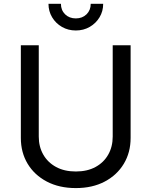

<svg xmlns="http://www.w3.org/2000/svg" viewBox="-20 -962 784 994"><path d="M372.6 11.7Q286.6 11.7 222.4 -22Q158.2 -55.7 123 -114.3Q87.9 -172.9 87.9 -247.6V-727.5H180.7V-254.9Q180.7 -202.6 203.9 -161.9Q227.1 -121.1 270 -97.7Q313 -74.2 372.6 -74.2Q432.1 -74.2 474.9 -97.7Q517.6 -121.1 540.5 -161.9Q563.5 -202.6 563.5 -254.9V-727.5H656.2V-247.6Q656.2 -172.9 621.1 -114.3Q585.9 -55.7 522.2 -22Q458.5 11.7 372.6 11.7ZM372.6 -804.2Q333 -804.2 301 -822.5Q269 -840.8 250 -872.3Q231 -903.8 231 -942.4H295.4Q295.4 -909.2 317.1 -887.9Q338.9 -866.7 372.6 -866.7Q406.2 -866.7 428 -887.9Q449.7 -909.2 449.7 -942.4H514.2Q514.2 -903.8 495.4 -872.6Q476.6 -841.3 444.6 -822.8Q412.6 -804.2 372.6 -804.2Z"/></svg>

Font: Inter
Style: Regular
Weight: 400
Designer: Rasmus Andersson
Foundry: rsms
Version: Version 4.001;git-9221beed3